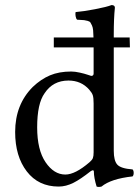

<svg xmlns="http://www.w3.org/2000/svg" viewBox="-20 -718 546 749"><path d="M485.8 -571.8 486.8 -533.2H423.8V-129.9Q423.8 -91.3 437.5 -75.9Q451.2 -60.5 497.1 -57.1Q501.5 -52.7 501.5 -43.5Q501.5 -34.2 497.1 -29.8Q412.6 -20.5 376 9.8Q364.7 12.7 356.9 9.8Q346.2 -24.9 346.2 -48.8Q346.2 -52.2 344.2 -53.2Q342.3 -54.2 339.4 -53.2Q336.4 -52.2 334 -50.3Q293.9 -18.6 266.6 -4.9Q237.3 9.8 209 9.8Q129.9 9.8 84.5 -49.3Q39.1 -108.4 39.1 -203.1Q39.1 -310.1 107.9 -378.9Q139.6 -409.2 175 -424.1Q210.4 -439 257.8 -439Q272.5 -439 291 -434.8Q309.6 -430.7 322.3 -426.3Q335 -421.9 335.9 -421.9Q345.2 -421.9 345.2 -431.2V-533.2H189.9V-571.8H344.7Q344.2 -588.4 343.3 -599.6Q342.3 -610.8 338.9 -618.4Q335.4 -626 332.8 -630.1Q330.1 -634.3 322 -636.5Q314 -638.7 308.3 -639.4Q302.7 -640.1 289.6 -640.6Q283.7 -641.1 280.8 -641.1Q276.4 -645.5 274.9 -655Q273.4 -664.6 274.9 -670.9Q305.2 -673.3 350.8 -682.1Q396.5 -690.9 415 -698.2Q428.2 -698.2 428.2 -688Q423.8 -647.9 423.8 -583V-571.8ZM345.2 -124V-314Q345.2 -336.4 342 -346.2Q338.9 -356 328.1 -368.2Q296.9 -403.8 247.1 -403.8Q186.5 -403.8 153.8 -354Q125 -314 125 -221.2Q125 -133.3 157.7 -85.2Q190.4 -37.1 234.9 -37.1Q273.4 -37.1 329.1 -85Q339.4 -93.8 342.3 -101.3Q345.2 -108.9 345.2 -124Z"/></svg>

Font: Linux Libertine G
Style: Regular
Weight: 400
Designer: Philipp H. Poll
Foundry: Philipp H. Poll
Version: Version 4.7.5